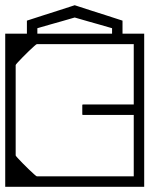

<svg xmlns="http://www.w3.org/2000/svg" viewBox="-40 -715 572 735"><path d="M-20 -279H20V-120Q20 -118.5 27.8 -110Q35.5 -101.5 47 -89.8Q58.5 -78 70.5 -66.5Q82.5 -55 91 -47.5Q99.5 -40 101 -40Q101 -40 101 -40Q101 -40 101 -40Q101 -40 101 -40Q101 -40 101 -40Q107 -40 123.2 -40Q139.5 -40 160.2 -40Q181 -40 201.2 -40Q221.5 -40 235.5 -40Q249.5 -40 252 -40Q252 -30.5 252 -20.2Q252 -10 252 0Q252 0 252 0Q252 0 252 0Q252 0 252 0Q252 0 252 0Q252 0 252 0Q252 0 232.2 0Q212.5 0 181.8 0Q151 0 116 0Q81 0 50.2 0Q19.5 0 -0.2 0Q-20 0 -20 0Q-20 0 -20 0Q-20 0 -20 0Q-20 0 -20 0Q-20 0 -20 0Q-20 0 -20 -14Q-20 -28 -20 -52Q-20 -76 -20 -105.5Q-20 -135 -20 -166.2Q-20 -197.5 -20 -227Q-20 -256.5 -20 -279ZM-20 -307Q-20 -330 -20 -359Q-20 -388 -20 -419.5Q-20 -451 -20 -480.5Q-20 -510 -20 -534Q-20 -558 -20 -572Q-20 -586 -20 -586Q-20 -586 -20 -586Q-20 -586 -20 -586Q-20 -586 -20 -586Q-20 -586 -20 -586Q-20 -586 -0.2 -586Q19.5 -586 50.2 -586Q81 -586 116 -586Q151 -586 181.8 -586Q212.5 -586 232.2 -586Q252 -586 252 -586Q252 -586 252 -586Q252 -586 252 -586Q252 -586 252 -586Q252 -586 252 -586Q252 -586 252 -586Q252 -576.5 252 -566.2Q252 -556 252 -546Q249.5 -546 235.5 -546Q221.5 -546 201.2 -546Q181 -546 160.2 -546Q139.5 -546 123.2 -546Q107 -546 101 -546Q101 -546 101 -546Q101 -546 101 -546Q101 -546 101 -546Q101 -546 101 -546Q99.5 -546 91 -538.5Q82.5 -531 70.5 -519.5Q58.5 -508 47 -496.2Q35.5 -484.5 27.8 -476Q20 -467.5 20 -466V-307ZM-20 -188V-398H20Q20 -398 20 -382.2Q20 -366.5 20 -345.5Q20 -324.5 20 -308.8Q20 -293 20 -293Q20 -293 20 -293Q20 -293 20 -293Q20 -293 20 -293Q20 -293 20 -293Q20 -293 20 -277.2Q20 -261.5 20 -240.5Q20 -219.5 20 -203.8Q20 -188 20 -188ZM512 -249Q512 -249 512 -231Q512 -213 512 -184.8Q512 -156.5 512 -124.5Q512 -92.5 512 -64.2Q512 -36 512 -18Q512 0 512 0Q512 0 512 0Q512 0 512 0Q512 0 512 0Q512 0 512 0Q512 0 492.2 0Q472.5 0 441.8 0Q411 0 376 0Q341 0 310.2 0Q279.5 0 259.8 0Q240 0 240 0Q240 0 240 0Q240 0 240 0Q240 0 240 0Q240 0 240 0Q240 0 240 0Q240 -10 240 -20.2Q240 -30.5 240 -40Q240 -40 263.5 -40Q287 -40 321.5 -40Q356 -40 390.5 -40Q425 -40 448.5 -40Q472 -40 472 -40Q472 -40 472 -40Q472 -40 472 -40Q472 -40 472 -40Q472 -40 472 -40Q472 -40 472 -40Q472 -40 472 -40Q472 -40 472 -40Q472 -40 472 -40Q472 -40 472 -40Q472 -40 472 -40Q472 -40 472 -40Q472 -40 472 -61Q472 -82 472 -113.2Q472 -144.5 472 -175.8Q472 -207 472 -228Q472 -249 472 -249ZM512 -337H472Q472 -337 472 -358Q472 -379 472 -410.2Q472 -441.5 472 -472.8Q472 -504 472 -525Q472 -546 472 -546Q472 -546 472 -546Q472 -546 472 -546Q472 -546 472 -546Q472 -546 472 -546Q472 -546 472 -546Q472 -546 472 -546Q472 -546 472 -546Q472 -546 472 -546Q472 -546 472 -546Q472 -546 472 -546Q472 -546 472 -546Q472 -546 448.5 -546Q425 -546 390.5 -546Q356 -546 321.5 -546Q287 -546 263.5 -546Q240 -546 240 -546Q240 -556 240 -566.2Q240 -576.5 240 -586Q240 -586 240 -586Q240 -586 240 -586Q240 -586 240 -586Q240 -586 240 -586Q240 -586 240 -586Q240 -586 259.8 -586Q279.5 -586 310.2 -586Q341 -586 376 -586Q411 -586 441.8 -586Q472.5 -586 492.2 -586Q512 -586 512 -586Q512 -586 512 -586Q512 -586 512 -586Q512 -586 512 -586Q512 -586 512 -586Q512 -586 512 -568Q512 -550 512 -521.8Q512 -493.5 512 -461.5Q512 -429.5 512 -401.2Q512 -373 512 -355Q512 -337 512 -337ZM275 -311Q275 -313 275.2 -313.8Q275.5 -314.5 276.2 -314.8Q277 -315 279 -315Q279 -315 299.5 -315Q320 -315 350.5 -315Q381 -315 411.5 -315Q442 -315 462.5 -315Q483 -315 483 -315Q483 -315 483 -315Q483 -315 483 -315Q483 -315 483 -315Q483 -315 483 -315Q483 -315 483 -315Q485 -315 485.8 -314.8Q486.5 -314.5 486.8 -313.8Q487 -313 487 -311Q487 -311 487 -307.8Q487 -304.5 487 -299.8Q487 -295 487 -290.2Q487 -285.5 487 -282.2Q487 -279 487 -279Q487 -276 486.5 -275.5Q486 -275 483 -275Q483 -275 483 -275Q483 -275 483 -275Q483 -275 483 -275Q483 -275 483 -275Q483 -275 483 -275Q483 -275 462.5 -275Q442 -275 411.5 -275Q381 -275 350.5 -275Q320 -275 299.5 -275Q279 -275 279 -275Q277 -275 276.2 -275.2Q275.5 -275.5 275.2 -276.2Q275 -277 275 -279Q275 -279 275 -287Q275 -295 275 -303Q275 -311 275 -311ZM512 -98H472Q472 -98 472 -137.8Q472 -177.5 472 -268Q472 -268 472 -270.5Q472 -273 472 -273Q472 -273 472 -275.5Q472 -278 472 -278Q472 -376.5 472 -422.2Q472 -468 472 -468H512ZM389 -568Q389 -568 389 -568Q389 -568 389 -568Q389 -568 389 -568Q389 -568 389 -568Q389 -568 389 -568Q389 -568 389 -577.8Q389 -587.5 389 -597.2Q389 -607 389 -607Q389 -607 374.5 -611.2Q360 -615.5 338.8 -621.5Q317.5 -627.5 296.2 -633.5Q275 -639.5 260.5 -643.8Q246 -648 246 -648Q246 -648 246 -648Q246 -648 246 -648Q246 -648 246 -648Q246 -648 246 -648Q246 -648 231.5 -643.8Q217 -639.5 195.8 -633.5Q174.5 -627.5 153.2 -621.5Q132 -615.5 117.5 -611.2Q103 -607 103 -607Q103 -607 103 -597.2Q103 -587.5 103 -577.8Q103 -568 103 -568Q103 -568 103 -568Q103 -568 103 -568Q103 -568 103 -568Q103 -568 103 -568Q103 -568 103 -568Q103 -568 93 -568Q83 -568 73 -568Q63 -568 63 -568Q63 -568 63 -568Q63 -568 63 -568Q63 -568 63 -568Q63 -568 63 -568Q63 -568 63 -568Q63 -568 63 -578.2Q63 -588.5 63 -602Q63 -615.5 63 -625.8Q63 -636 63 -636Q63 -636 81.5 -642Q100 -648 127.2 -656.8Q154.5 -665.5 181.8 -674.2Q209 -683 227.5 -689Q246 -695 246 -695Q246 -695 246 -695Q246 -695 246 -695Q246 -695 246 -695Q246 -695 246 -695Q246 -695 264.5 -689Q283 -683 310.2 -674.2Q337.5 -665.5 364.8 -656.8Q392 -648 410.5 -642Q429 -636 429 -636Q429 -636 429 -625.8Q429 -615.5 429 -602Q429 -588.5 429 -578.2Q429 -568 429 -568Q429 -568 429 -568Q429 -568 429 -568Q429 -568 429 -568Q429 -568 429 -568Q429 -568 429 -568Q429 -568 419 -568Q409 -568 399 -568Q389 -568 389 -568Z"/></svg>

Font: Honk
Style: Regular
Weight: 400
Designer: Noopur Datye & Yesha Goshar
Foundry: Ek Type
Version: Version 1.000